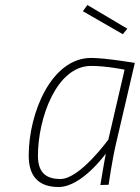

<svg xmlns="http://www.w3.org/2000/svg" viewBox="-20 -741 560 769"><path d="M312 -696 472 -604 490 -626 330 -721ZM345 -477C406 -477 479 -462 479 -462L414 -182C414 -182 300 -24 222 -24C156 -24 132 -58 132 -118C132 -265 205 -477 345 -477ZM215 8C308 8 404 -126 404 -126C399 -103 382 0 382 0L415 -1C415 -1 429 -99 444 -163L520 -489C520 -489 402 -509 345 -509C185 -509 95 -287 95 -118C95 -35 134 8 215 8Z"/></svg>

Font: RazerF5 Thin
Style: Italic
Weight: 250
Foundry: Razer Inc.
Version: Version 2